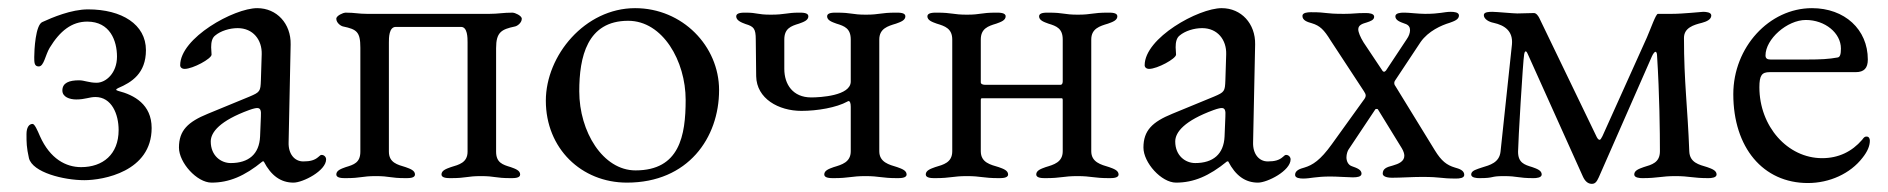

<svg xmlns="http://www.w3.org/2000/svg" viewBox="-20 -434 4632 471"><path d="M187 8C233 8 352 -13 352 -120C352 -178 309 -201 270 -211C263 -213 264 -215 270 -218C303 -232 338 -254 338 -311C338 -374 279 -411 196 -411C155 -411 108 -391 84 -380C67 -373 64 -311 64 -294C64 -281 64 -271 75 -271C88 -271 91 -299 102 -317C127 -358 156 -381 194 -381C250 -381 267 -334 267 -295C267 -255 240 -231 217 -231C198 -231 187 -237 174 -237C150 -237 133 -231 133 -212C133 -196 151 -190 167 -190C189 -190 199 -196 214 -196C254 -196 271 -154 271 -115C271 -55 232 -24 179 -24C142 -24 103 -44 78 -100C72 -114 65 -130 60 -130C51 -130 45 -121 45 -105C45 -84 45 -73 51 -46C60 -11 136 8 187 8Z M499 14C542 14 580 -2 624 -38H627C645 -3 669 14 700 14C723 14 780 -15 780 -43C780 -49 775 -54 769 -54C767 -54 765 -53 761 -49C752 -41 741 -38 724 -38C702 -38 687 -57 688 -85L693 -325C694 -376 659 -414 611 -414C554 -414 422 -341 422 -274C422 -269 426 -265 433 -265C453 -265 499 -290 499 -300L498 -318C498 -330 500 -341 508 -347C521 -358 543 -365 563 -365C601 -365 623 -336 622 -301L620 -237C619 -210 618 -208 592 -197L490 -155C441 -135 419 -114 419 -72C419 -35 463 14 499 14ZM546 -34C522 -34 497 -52 497 -87C497 -110 520 -138 591 -164C602 -168 608 -169 611 -169C619 -169 621 -163 620 -148L618 -99C616 -56 590 -34 546 -34Z M828 3C867 3 867 -2 902 -2C937 -2 936 3 975 3C984 3 998 3 998 -6C998 -16 986 -20 975 -24C955 -30 934 -35 934 -62V-330C934 -341 934 -368 951 -368H1111C1127 -368 1127 -341 1127 -330V-62C1127 -35 1106 -30 1086 -24C1075 -20 1063 -16 1063 -6C1063 3 1078 3 1086 3C1125 3 1125 -2 1160 -2C1195 -2 1194 3 1233 3C1242 3 1256 3 1256 -6C1256 -16 1244 -20 1233 -24C1213 -30 1197 -35 1197 -62V-316C1197 -355 1210 -362 1243 -369C1249 -370 1260 -378 1260 -388C1260 -396 1242 -403 1238 -403C1213 -403 1203 -400 1180 -400H881C858 -400 852 -403 827 -403C823 -403 805 -396 805 -388C805 -378 816 -370 822 -369C855 -362 864 -356 864 -317V-62C864 -35 848 -30 828 -24C817 -20 805 -16 805 -6C805 3 820 3 828 3Z M1518 14C1668 14 1744 -96 1744 -213C1744 -321 1654 -414 1538 -414C1415 -414 1319 -298 1319 -187C1319 -70 1406 14 1518 14ZM1539 -16C1459 -16 1401 -111 1401 -210C1401 -294 1420 -383 1521 -383C1606 -383 1662 -284 1662 -189C1662 -101 1647 -16 1539 -16Z M1809 -375C1829 -369 1834 -364 1834 -337L1835 -247C1836 -192 1890 -162 1946 -162C1985 -162 2032 -170 2059 -185C2060 -186 2061 -186 2062 -186C2065 -186 2067 -181 2067 -172V-63C2067 -36 2045 -30 2025 -24C2014 -20 2002 -16 2002 -6C2002 3 2017 3 2025 3C2064 3 2068 -2 2103 -2C2138 -2 2142 3 2181 3C2189 3 2204 3 2204 -6C2204 -16 2192 -20 2181 -24C2161 -30 2137 -36 2137 -63V-337C2137 -364 2158 -370 2178 -376C2189 -380 2201 -384 2201 -394C2201 -403 2187 -403 2178 -403C2139 -403 2139 -398 2104 -398C2069 -398 2071 -403 2032 -403C2023 -403 2009 -403 2009 -394C2009 -384 2021 -380 2032 -376C2052 -370 2067 -364 2067 -337V-234C2067 -199 1992 -195 1970 -195C1925 -195 1904 -227 1904 -265V-337C1904 -364 1920 -370 1940 -376C1951 -380 1963 -384 1963 -394C1963 -403 1949 -403 1940 -403C1910 -403 1906 -398 1871 -398C1836 -398 1839 -403 1809 -403C1801 -403 1786 -403 1786 -394C1786 -384 1798 -379 1809 -375Z M2251 -6C2251 3 2266 3 2274 3C2313 3 2317 -2 2352 -2C2387 -2 2391 3 2430 3C2438 3 2453 3 2453 -6C2453 -16 2441 -20 2430 -24C2410 -30 2386 -35 2386 -63V-186C2386 -191 2386 -193 2389 -193H2583C2586 -193 2587 -193 2587 -188V-63C2587 -36 2565 -30 2545 -24C2534 -20 2522 -16 2522 -6C2522 3 2537 3 2545 3C2584 3 2588 -2 2623 -2C2658 -2 2662 3 2701 3C2709 3 2724 3 2724 -6C2724 -16 2712 -20 2701 -24C2681 -30 2657 -36 2657 -63V-337C2657 -364 2678 -370 2698 -376C2709 -380 2721 -384 2721 -394C2721 -403 2707 -403 2698 -403C2659 -403 2659 -398 2624 -398C2589 -398 2591 -403 2552 -403C2543 -403 2529 -403 2529 -394C2529 -384 2541 -380 2552 -376C2572 -370 2587 -364 2587 -337V-234C2587 -228 2584 -226 2582 -226H2396C2393 -226 2386 -227 2386 -232V-337C2386 -364 2404 -370 2424 -376C2435 -380 2447 -384 2447 -394C2447 -403 2432 -403 2424 -403C2385 -403 2387 -398 2352 -398C2317 -398 2317 -403 2278 -403C2270 -403 2255 -403 2255 -394C2255 -384 2267 -380 2278 -376C2298 -370 2316 -364 2316 -337V-63C2316 -35 2294 -30 2274 -24C2263 -20 2251 -16 2251 -6Z M2865 14C2908 14 2946 -2 2990 -38H2993C3011 -3 3035 14 3066 14C3089 14 3146 -15 3146 -43C3146 -49 3141 -54 3135 -54C3133 -54 3131 -53 3127 -49C3118 -41 3107 -38 3090 -38C3068 -38 3053 -57 3054 -85L3059 -325C3060 -376 3025 -414 2977 -414C2920 -414 2788 -341 2788 -274C2788 -269 2792 -265 2799 -265C2819 -265 2865 -290 2865 -300L2864 -318C2864 -330 2866 -341 2874 -347C2887 -358 2909 -365 2929 -365C2967 -365 2989 -336 2988 -301L2986 -237C2985 -210 2984 -208 2958 -197L2856 -155C2807 -135 2785 -114 2785 -72C2785 -35 2829 14 2865 14ZM2912 -34C2888 -34 2863 -52 2863 -87C2863 -110 2886 -138 2957 -164C2968 -168 2974 -169 2977 -169C2985 -169 2987 -163 2986 -148L2984 -99C2982 -56 2956 -34 2912 -34Z M3177 4C3195 4 3207 -1 3244 -1C3260 -1 3286 1 3297 1C3298 1 3299 1 3300 1C3308 1 3320 0 3320 -8C3320 -18 3308 -22 3297 -26C3287 -29 3283 -39 3283 -48C3283 -56 3286 -64 3288 -67L3354 -166C3355 -167 3359 -167 3360 -166L3419 -70C3423 -63 3425 -57 3425 -52C3425 -38 3411 -32 3397 -28C3381 -24 3372 -20 3372 -8C3372 -3 3378 2 3395 2C3418 2 3444 0 3468 0C3518 0 3511 4 3552 4C3560 4 3572 3 3572 -5C3572 -16 3560 -20 3549 -23C3529 -29 3516 -39 3500 -65L3403 -223C3399 -228 3400 -233 3402 -236L3465 -331C3484 -358 3516 -372 3536 -378C3547 -382 3559 -386 3559 -396C3559 -404 3547 -405 3539 -405C3522 -405 3513 -400 3476 -400C3460 -400 3436 -403 3426 -403C3425 -403 3424 -403 3423 -403C3416 -403 3403 -402 3403 -394C3403 -384 3415 -380 3426 -376C3436 -373 3439 -367 3439 -360C3439 -353 3436 -345 3431 -338L3380 -261C3378 -259 3377 -258 3375 -258C3374 -258 3372 -259 3371 -261L3325 -330C3317 -343 3312 -355 3312 -362C3312 -373 3323 -376 3333 -379C3342 -382 3351 -385 3351 -393C3351 -401 3338 -402 3331 -402C3330 -402 3329 -402 3328 -402C3305 -402 3301 -400 3277 -400C3228 -400 3237 -404 3198 -404C3197 -404 3196 -404 3195 -404C3188 -404 3175 -403 3175 -395C3175 -384 3187 -380 3198 -377C3218 -371 3228 -361 3244 -335L3326 -210C3331 -202 3333 -198 3324 -187L3247 -80C3219 -41 3200 -29 3180 -23C3169 -20 3157 -16 3157 -5C3157 3 3169 4 3177 4Z M3885 17C3893 17 3897 12 3902 1L4032 -295C4035 -302 4039 -307 4041 -307C4043 -307 4045 -304 4045 -297C4051 -203 4052 -109 4052 -63C4052 -35 4032 -30 4012 -24C4001 -20 3989 -16 3989 -6C3989 2 4002 3 4009 3C4048 3 4055 -2 4090 -2C4125 -2 4132 3 4171 3C4178 3 4191 2 4191 -6C4191 -16 4179 -20 4168 -24C4148 -30 4125 -35 4124 -63C4120 -171 4111 -232 4111 -341C4111 -366 4135 -373 4155 -378C4166 -381 4178 -386 4178 -396C4178 -404 4165 -405 4158 -405C4153 -405 4110 -400 4080 -400H4047C4042 -400 4030 -365 4020 -342L3911 -100C3908 -94 3906 -91 3904 -91C3901 -91 3898 -95 3895 -102L3756 -390C3754 -394 3749 -402 3743 -402L3702 -401C3692 -401 3651 -405 3641 -405C3634 -405 3620 -405 3620 -397C3620 -387 3633 -380 3644 -378C3671 -372 3692 -358 3689 -325L3661 -62C3658 -35 3635 -29 3615 -23C3604 -19 3589 -16 3589 -6C3589 2 3602 3 3609 3C3648 3 3634 -2 3669 -2C3704 -2 3703 3 3742 3C3749 3 3762 2 3762 -6C3762 -16 3750 -20 3739 -24C3719 -30 3704 -35 3704 -62C3704 -83 3716 -286 3719 -301C3720 -306 3721 -308 3723 -308C3724 -308 3726 -306 3728 -301L3863 -1C3868 10 3875 17 3885 17Z M4415 15C4468 15 4519 -8 4549 -47C4561 -62 4567 -76 4567 -89C4567 -95 4564 -99 4559 -99C4555 -99 4553 -98 4548 -91C4523 -62 4490 -46 4450 -46C4365 -46 4296 -124 4296 -220C4296 -249 4302 -257 4321 -257H4532C4553 -257 4562 -267 4562 -288C4562 -362 4505 -414 4425 -414C4320 -414 4232 -318 4232 -203C4232 -72 4305 15 4415 15ZM4323 -288C4315 -288 4311 -291 4311 -298C4311 -338 4364 -385 4410 -385C4457 -385 4496 -353 4496 -315C4496 -301 4494 -294 4488 -293C4466 -289 4446 -288 4414 -288Z"/></svg>

Font: EB Garamond
Style: Regular
Weight: 400
Designer: Georg Duffner and Octavio Pardo
Foundry: Georg Duffner
Version: Version 1.000;PS 001.000;hotconv 1.0.88;makeotf.lib2.5.64775